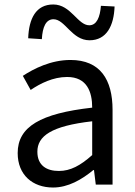

<svg xmlns="http://www.w3.org/2000/svg" viewBox="-20 -825 603 858"><path d="M217 13C284 13 345 -22 397 -65H400L408 0H483V-334C483 -469 428 -557 295 -557C207 -557 131 -518 82 -486L117 -423C160 -452 217 -481 280 -481C369 -481 392 -414 392 -344C161 -318 59 -259 59 -141C59 -43 126 13 217 13ZM243 -61C189 -61 147 -85 147 -147C147 -217 209 -262 392 -283V-132C339 -85 295 -61 243 -61ZM380 -645C457 -645 489 -711 492 -796L431 -799C427 -748 412 -712 379 -712C327 -712 297 -805 218 -805C140 -805 109 -741 106 -654L167 -650C170 -704 185 -739 219 -739C271 -739 301 -645 380 -645Z"/></svg>

Font: Noto Sans Mono CJK HK
Style: Regular
Weight: 400
Designer: Ryoko NISHIZUKA 西塚涼子 (kana, bopomofo & ideographs); Paul D. Hunt (Latin, Greek & Cyrillic); Sandoll Communications 산돌커뮤니
Foundry: Adobe
Version: Version 2.004;hotconv 1.0.118;makeotfexe 2.5.65603